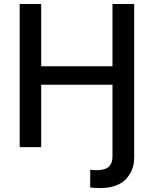

<svg xmlns="http://www.w3.org/2000/svg" viewBox="-20 -748 782 976"><path d="M551.8 0Q580.1 0 662.1 0Q662.1 12.7 662.1 50.8Q662.1 76.2 656.2 99.6Q649.4 123 635.7 142.6Q623 163.1 602.5 177.7Q582 192.4 553.7 200.2Q525.4 208 489.3 208Q474.6 208 460.9 207Q446.3 207 438.5 204.1Q438.5 173.8 438.5 114.3Q444.3 116.2 453.1 116.2Q461.9 117.2 470.7 117.2Q493.2 117.2 511.7 111.3Q530.3 105.5 541 89.8Q551.8 74.2 551.8 46.9Q551.8 31.2 551.8 0ZM80.1 0Q80.1 -181.6 80.1 -727.5Q107.4 -727.5 189.5 -727.5Q189.5 -648.4 189.5 -411.1Q280.3 -411.1 551.8 -411.1Q551.8 -490.2 551.8 -727.5Q580.1 -727.5 662.1 -727.5Q662.1 -545.9 662.1 0Q634.8 0 551.8 0Q551.8 -79.1 551.8 -317.4Q461.9 -317.4 189.5 -317.4Q189.5 -238.3 189.5 0Q162.1 0 80.1 0Z"/></svg>

Font: DeepSea
Style: Medium
Weight: 500
Designer: Stem
Version: Version 3.019;git-0a5106e0b